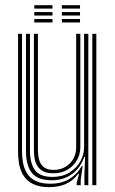

<svg xmlns="http://www.w3.org/2000/svg" viewBox="-20 -734 457 761"><path d="M175 7.7Q142.3 7.7 120.1 -0.8Q97.9 -9.3 84.3 -23.9Q70.7 -38.5 63.6 -56.8Q56.5 -75 54.1 -94.7Q51.6 -114.4 51.6 -133.1V-600H67.2V-135.2Q67.2 -113.3 71 -90.5Q74.9 -67.8 86.2 -48.5Q97.6 -29.2 119.9 -17.5Q142.1 -5.8 179.2 -5.8Q224.1 -5.8 255.2 -24.7Q286.2 -43.6 303.8 -75.4H307.5L299.9 -20.6V0H284L284 -9.6L293.2 -45.2H289.9Q269.5 -16.9 240.3 -4.6Q211.2 7.7 175 7.7ZM345.9 0V-600H361.8V0ZM191.3 -47.2Q165 -47.2 149.6 -56Q134.2 -64.9 126.6 -78.8Q119 -92.7 116.7 -108.8Q114.4 -124.9 114.4 -139.5V-600H130.3V-140.2Q130.3 -119.9 134.8 -101.7Q139.3 -83.5 152.9 -72.1Q166.4 -60.6 193.2 -60.6Q218.4 -60.6 238.5 -72.2Q258.6 -83.8 270.2 -103.9Q281.9 -124 281.9 -148.9V-600H298.4V-150Q298.4 -122.8 285 -99.3Q271.6 -75.8 247.6 -61.5Q223.6 -47.2 191.3 -47.2ZM183.2 -19.5Q129.5 -19.8 106.3 -48.8Q83 -77.8 83 -136V-600H98.7V-137.4Q98.7 -87.2 118.4 -60Q138.2 -32.8 187.9 -32.8Q226.6 -32.8 254.8 -49.9Q283 -67 298.2 -94Q313.3 -121.1 313.3 -150.8V-600H330.1V0H314.6V-44.1L317.4 -111.8H313.6Q298.8 -68.2 264.9 -43.7Q230.9 -19.2 183.2 -19.5ZM225.1 -699.8V-713.5H297.2V-699.8ZM115.9 -645V-658.7H188V-645ZM115.9 -672.4V-686.1H188V-672.4ZM115.9 -699.8V-713.5H188V-699.8ZM225.1 -645V-658.7H297.2V-645ZM225.1 -672.4V-686.1H297.2V-672.4Z"/></svg>

Font: Big Shoulders Inline Text Thin
Style: Regular
Weight: 100
Designer: Patric King
Foundry: XO Type Co
Version: Version 2.002